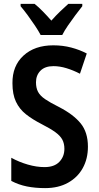

<svg xmlns="http://www.w3.org/2000/svg" viewBox="-20 -957 508 987"><path d="M432 -203Q432 -141 405.5 -93Q379 -45 329.5 -17.5Q280 10 212 10Q161 10 118.5 1.5Q76 -7 38 -27V-146Q78 -124 123 -111Q168 -98 209 -98Q259 -98 285 -125Q311 -152 311 -192Q311 -219 300.5 -239Q290 -259 264.5 -277.5Q239 -296 194 -319Q147 -343 113.5 -369.5Q80 -396 62 -434Q44 -472 44 -529Q43 -618 100.5 -671Q158 -724 254 -724Q303 -724 346.5 -712.5Q390 -701 426 -682L391 -578Q356 -596 321.5 -606.5Q287 -617 255 -617Q211 -617 188 -593.5Q165 -570 165 -534Q165 -505 175.5 -485Q186 -465 211.5 -447.5Q237 -430 283 -407Q357 -369 394.5 -323Q432 -277 432 -203ZM189 -777Q178 -798 160 -825Q142 -852 122.5 -878.5Q103 -905 86 -925V-937H158Q178 -921 200 -898.5Q222 -876 244 -851Q269 -879 289 -898Q309 -917 331 -937H403V-925Q387 -905 367.5 -879Q348 -853 329.5 -826Q311 -799 300 -777Z"/></svg>

Font: Noto Sans Georgian Condensed SemiBold
Style: Regular
Weight: 600
Width: 3
Designer: Monotype Design Team, Akaki Razmadze
Foundry: Google LLC
Version: Version 2.005; ttfautohint (v1.8.4.7-5d5b)